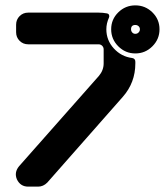

<svg xmlns="http://www.w3.org/2000/svg" viewBox="-20 -695 614 715"><path d="M574 -586Q574 -549 547.5 -522.5Q521 -496 484 -496Q447 -496 420.5 -522.5Q394 -549 394 -586Q394 -623 420.5 -649Q447 -675 484 -675Q521 -675 547.5 -649Q574 -623 574 -586ZM484 -459Q484 -387 437 -334L156 -15Q141 0 122 0H85Q56 0 43 -27Q32 -53 51 -76L348 -412Q366 -433 366 -459V-511Q366 -519 360.5 -524.5Q355 -530 347 -530H85Q66 -530 53 -543Q40 -556 40 -575V-603Q40 -622 53 -635Q66 -648 85 -648H347Q363 -648 379 -645Q384 -644 386 -639.5Q388 -635 386 -630Q376 -608 376 -586Q376 -545 404 -514.5Q432 -484 472 -479Q484 -477 484 -465ZM501 -586Q501 -593 496 -597.5Q491 -602 484 -602Q468 -602 468 -586Q468 -579 472.5 -574Q477 -569 484 -569Q491 -569 496 -574Q501 -579 501 -586Z"/></svg>

Font: Monomaniac One
Style: Regular
Weight: 400
Version: Version 1.000; ttfautohint (v1.8.3)